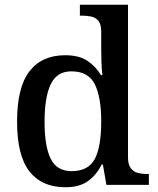

<svg xmlns="http://www.w3.org/2000/svg" viewBox="-20 -780 666 810"><path d="M256 10Q157 10 104.5 -56.5Q52 -123 52 -267Q52 -412 104.5 -479.5Q157 -547 255 -547Q313 -547 348.5 -523.5Q384 -500 406 -463H412Q409 -487 408 -517.5Q407 -548 407 -573V-648Q407 -677 395.5 -691.5Q384 -706 365.5 -710Q347 -714 325 -714H317V-760H520V-116Q520 -87 531 -71.5Q542 -56 560 -51Q578 -46 600 -46H608V0H429L414 -86H409Q387 -42 351 -16Q315 10 256 10ZM282 -58Q353 -58 380 -109.5Q407 -161 407 -268Q407 -370 380 -424.5Q353 -479 281 -479Q220 -479 194 -424.5Q168 -370 168 -267Q168 -162 194 -110Q220 -58 282 -58Z"/></svg>

Font: Noto Rashi Hebrew Medium
Style: Regular
Weight: 500
Version: Version 1.006